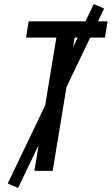

<svg xmlns="http://www.w3.org/2000/svg" viewBox="-20 -840 549 944"><path d="M149 0 257 -655H108L121 -735H509L496 -655H347L239 0ZM69 84 18 62 441 -820 492 -798Z"/></svg>

Font: Iosevka Term Curly Medium
Style: Italic
Weight: 500
Italic angle: -9°
Designer: Belleve Invis
Foundry: Belleve Invis
Version: Version 32.3.0